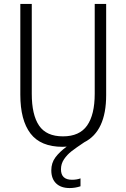

<svg xmlns="http://www.w3.org/2000/svg" viewBox="-20 -734 640 973"><path d="M518 -714V-252Q518 -69 407 -13Q365 15 342.5 32.5Q320 50 304.5 73Q289 96 289 124Q289 177 345 177Q369 177 388 170V210Q361 219 333 219Q289 219 264.5 195.5Q240 172 240 129Q240 92 260.5 64Q281 36 318 9Q311 10 297 10Q186 10 134.5 -57.5Q83 -125 83 -254V-714H141V-259Q141 -152 178 -97.5Q215 -43 299 -43Q383 -43 421.5 -98Q460 -153 460 -259V-714Z"/></svg>

Font: Noto Sans Mono UI Light
Style: Regular
Weight: 300
Monospace: yes
Designer: Monotype Design team
Foundry: Monotype Imaging Inc.
Version: Version 1.000